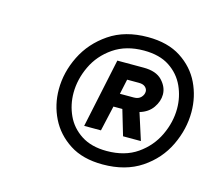

<svg xmlns="http://www.w3.org/2000/svg" viewBox="-64 -834 586 520"><g transform="rotate(15 229.0 -573.5)"><path d="M262 -391Q206 -391 169 -415Q132 -439 113.5 -476.5Q95 -514 95 -557Q95 -605 117.5 -650.5Q140 -696 184 -726Q228 -756 292 -756Q348 -756 385 -732Q422 -708 440 -670.5Q458 -633 458 -590Q458 -542 436 -496Q414 -450 370 -420.5Q326 -391 262 -391ZM263 -429Q314 -429 348.5 -453Q383 -477 400.5 -514Q418 -551 418 -589Q418 -622 404.5 -651.5Q391 -681 363 -699.5Q335 -718 291 -718Q241 -718 206 -694Q171 -670 153.5 -633Q136 -596 136 -558Q136 -525 149.5 -495.5Q163 -466 191.5 -447.5Q220 -429 263 -429ZM187 -479 228 -673H302Q337 -673 354 -655Q371 -637 371 -616Q371 -597 358.5 -579Q346 -561 322 -554L346 -479H296L275 -550H250L234 -479ZM300 -630H267L258 -588H297Q310 -588 317 -595.5Q324 -603 324 -612Q324 -619 318 -624.5Q312 -630 300 -630Z"/></g></svg>

Font: Be Vietnam Pro SemiBold
Style: Italic
Weight: 600
Italic angle: -12°
Designer: Lam Bao, Tony Le, Vietanh Nguyen
Foundry: Yellow Type Foundry
Version: Version 1.002; ttfautohint (v1.8.3)